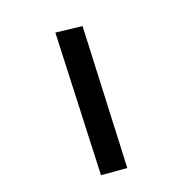

<svg xmlns="http://www.w3.org/2000/svg" viewBox="-237 -373 775 775"><g transform="rotate(-45 150.0 14.0)"><path d="M-61.8 255 33.8 309.6 311.2 -223.2 215 -282.3Z"/></g></svg>

Font: Pinar-VF
Style: Regular
Weight: 300
Designer: Amin Abedi
Version: Version 3.0